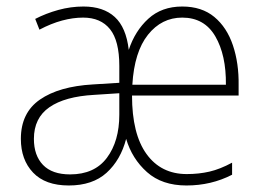

<svg xmlns="http://www.w3.org/2000/svg" viewBox="-20 -652 806 589"><path d="M539 -632Q599 -632 637.5 -600Q676 -568 694.5 -513Q713 -458 712 -391V-359H385Q385 -241 429.5 -179.5Q474 -118 553 -118Q590 -118 622.5 -125.5Q655 -133 692 -153V-116Q628 -83 552 -83Q477 -83 431 -124Q385 -165 367 -226Q350 -161 307 -122Q264 -83 191 -83Q119 -83 81.5 -122.5Q44 -162 44 -226Q44 -306 102.5 -346.5Q161 -387 265 -393L346 -398V-450Q346 -527 317.5 -562.5Q289 -598 235 -598Q204 -598 170.5 -589Q137 -580 101 -561L88 -594Q121 -611 159 -621.5Q197 -632 236 -632Q297 -632 332 -600Q367 -568 375 -499Q394 -557 435 -594.5Q476 -632 539 -632ZM539 -598Q476 -598 434 -545.5Q392 -493 386 -392H673Q674 -483 640.5 -540.5Q607 -598 539 -598ZM269 -361Q179 -356 131.5 -323Q84 -290 84 -226Q84 -175 112 -146Q140 -117 195 -117Q270 -117 308 -168Q346 -219 346 -300V-366Z"/></svg>

Font: Noto Sans Telugu UI SemiCondensed ExtraLight
Style: Regular
Weight: 200
Width: 4
Designer: Jelle Bosma - Monotype Design Team
Foundry: Monotype Imaging Inc.
Version: Version 2.005; ttfautohint (v1.8.4.7-5d5b)